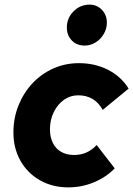

<svg xmlns="http://www.w3.org/2000/svg" viewBox="-20 -799 576 830"><path d="M275 11Q207 11 153 -19.5Q99 -50 68.5 -104Q38 -158 38 -226Q38 -289 60 -343.5Q82 -398 120.5 -439Q159 -480 210.5 -503Q262 -526 321 -526Q390 -526 446.5 -497.5Q503 -469 536 -416L424 -324Q389 -387 318 -387Q284 -387 256.5 -367.5Q229 -348 212.5 -314.5Q196 -281 196 -240Q196 -206 208.5 -181Q221 -156 244.5 -142.5Q268 -129 300 -129Q329 -129 353 -139.5Q377 -150 398 -172L476 -71Q436 -31 384 -10Q332 11 275 11ZM346 -602Q312 -602 290.5 -624Q269 -646 269 -680Q269 -721 298 -750Q327 -779 367 -779Q399 -779 420.5 -756.5Q442 -734 442 -701Q442 -675 428.5 -652Q415 -629 393 -615.5Q371 -602 346 -602Z"/></svg>

Font: Red Hat Text VF
Style: Italic
Weight: 400
Italic angle: -12°
Designer: Pentagram, MCKL
Foundry: Pentagram, MCKL
Version: Version 1.023